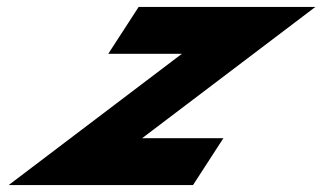

<svg xmlns="http://www.w3.org/2000/svg" viewBox="-20 -533 928 553"><path d="M888.3 -513H379.3L291.8 -378H503.8L5 0H536L623.4 -135H389.4Z"/></svg>

Font: Hussar
Style: BdWodka
Weight: 700
Foundry: Cannot Into Space Fonts
Version: Version 2.00